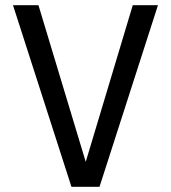

<svg xmlns="http://www.w3.org/2000/svg" viewBox="-20 -719 658 739"><path d="M588 -699 363 0H255L30 -699H128L310 -96L491 -699Z"/></svg>

Font: Fragment Mono
Style: Regular
Weight: 400
Monospace: yes
Designer: Wei Huang based on Nimbus Sans by URW Studio, based on Helvetica by Max Miedinger.
Foundry: Wei Huang
Version: Version 1.021; ttfautohint (v1.8.4.7-5d5b)